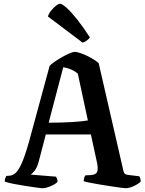

<svg xmlns="http://www.w3.org/2000/svg" viewBox="-20 -994 767 1014"><path d="M205 0Q197 0 172 -3.5Q147 -7 114.5 -12Q82 -17 51.5 -23Q21 -29 5 -35Q5 -45 8 -53Q11 -61 14 -65L30 -66Q45 -67 60 -78.5Q75 -90 92.5 -127Q110 -164 132 -241L242 -646Q250 -655 268 -667.5Q286 -680 307 -692Q328 -704 346.5 -712Q365 -720 375 -720Q388 -720 412 -711Q436 -702 460.5 -688.5Q485 -675 501 -661L631 -95Q634 -80 640.5 -75.5Q647 -71 658 -70L716 -63Q718 -60 720.5 -52.5Q723 -45 723 -35Q710 -22 686 -11Q662 0 644 0Q637 0 615 -3Q593 -6 563.5 -10.5Q534 -15 504.5 -20Q475 -25 452.5 -29.5Q430 -34 422 -37Q422 -47 425 -55.5Q428 -64 431 -68L455 -69Q482 -70 491 -82.5Q500 -95 493 -132L460 -284H222L185 -143Q177 -110 162.5 -92Q148 -74 141 -72L276 -61Q278 -58 281 -50.5Q284 -43 284 -34Q274 -22 248 -11Q222 0 205 0ZM237 -346Q306 -346 362 -349.5Q418 -353 444 -358L391 -605Q373 -620 353 -628Q333 -636 314 -639ZM416 -769 233 -907Q238 -923 250.5 -938.5Q263 -954 276 -964Q289 -974 298 -974Q308 -974 332.5 -952Q357 -930 389 -889.5Q421 -849 455 -796Q450 -789 439 -780.5Q428 -772 416 -769Z"/></svg>

Font: Texturina 72pt
Style: Bold
Weight: 700
Designer: Guillermo Torres Carreño
Foundry: Omnibus-Type
Version: Version 1.002; ttfautohint (v1.8.3)